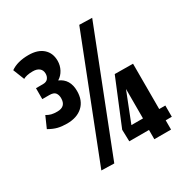

<svg xmlns="http://www.w3.org/2000/svg" viewBox="-164 -857 980 1005"><g transform="rotate(-30 326.5 -355.0)"><path d="M27 -327 57 -395Q72 -386 86 -382.5Q100 -379 121 -379Q173 -379 173 -430Q173 -450 163.5 -462.5Q154 -475 127 -475H85V-541H127Q148 -541 157.5 -553Q167 -565 167 -582Q167 -603 153 -614.5Q139 -626 114 -626Q93 -626 78.5 -622.5Q64 -619 56 -614L29 -682Q70 -711 137 -711Q193 -711 224 -683.5Q255 -656 255 -609Q255 -581 242 -556.5Q229 -532 206 -518Q264 -493 264 -421Q264 -363 229 -331Q194 -299 134 -299Q103 -299 79 -305Q55 -311 27 -327ZM243 5 166 3 447 -715 524 -713ZM369 -56 367 -127 479 -399 589 -398V-124H626V-56H589V0H488V-56ZM421 -124H491V-302Z"/></g></svg>

Font: Georama Condensed
Style: Bold
Weight: 700
Width: 3
Designer: Jean-Baptiste Levee
Foundry: Production Type
Version: Version 1.000